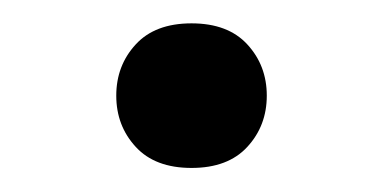

<svg xmlns="http://www.w3.org/2000/svg" viewBox="-20 -131 323 162"><path d="M78.1 -50.3Q78.1 -24.9 94.5 -7.1Q110.8 10.7 141.6 10.7Q172.4 10.7 188.7 -7.1Q205.1 -24.9 205.1 -50.3Q205.1 -75.7 188.7 -93.5Q172.4 -111.3 141.6 -111.3Q110.8 -111.3 94.5 -93.5Q78.1 -75.7 78.1 -50.3Z"/></svg>

Font: Roboto Flex
Style: Regular
Weight: 400
Designer: Berlow after Robertson
Foundry: Google
Version: Version 3.200;gftools[0.9.32]